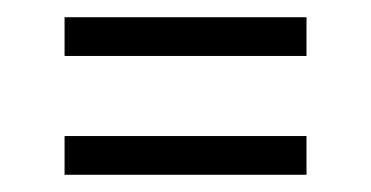

<svg xmlns="http://www.w3.org/2000/svg" viewBox="-20 -415 431 223"><path d="M55 -395H336V-350H55ZM55 -257H336V-212H55Z"/></svg>

Font: Pridi ExtraLight
Style: Regular
Weight: 275
Designer: Katatrad Team
Foundry: CadsonDemak
Version: Version 1.001